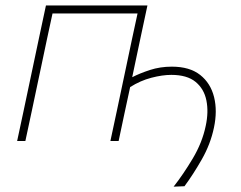

<svg xmlns="http://www.w3.org/2000/svg" viewBox="-20 -514 878 700"><path d="M613 166.5Q648 122 682.8 63.8Q717.5 5.5 730 -55Q741 -105.5 732.5 -147.8Q724 -190 693 -215.5Q662 -241 604.5 -241Q572 -241 531.8 -230.5Q491.5 -220 454.5 -196.5Q442.5 -140.5 433.2 -97.8Q424 -55 412.5 0H382.5Q394.5 -56.5 405.8 -108.8Q417 -161 429.5 -221L440 -270.5Q451.5 -325.5 461.2 -371Q471 -416.5 481.5 -465H171.5Q161 -416.5 151.2 -371Q141.5 -325.5 130 -270.5L119.5 -221Q107 -161 95.8 -108.8Q84.5 -56.5 72.5 0H42.5Q54.5 -56.5 65.8 -108.8Q77 -161 89.5 -221L100 -270.5Q113 -332 124.2 -385Q135.5 -438 147.5 -494H517.5Q505.5 -438 494.2 -385Q483 -332 470 -270.5L462 -232.5Q489 -246.5 526.5 -258.8Q564 -271 606.5 -271Q671.5 -271 709.8 -240.8Q748 -210.5 760.5 -160Q773 -109.5 760 -48.5Q747.5 11.5 715.5 67.5Q683.5 123.5 652.5 165Z"/></svg>

Font: Commissioner Thin
Style: Italic
Weight: 100
Italic angle: -12°
Designer: Kostas Bartsokas
Foundry: Kostas Bartsokas
Version: Version 1.000; ttfautohint (v1.8.3)